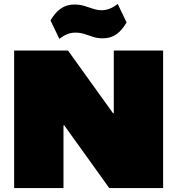

<svg xmlns="http://www.w3.org/2000/svg" viewBox="-20 -957 902 977"><path d="M810 -700V0H536L307 -319H303V0H52V-700H326L555 -381H559V-700ZM237 -853Q260 -893 289.5 -913.5Q319 -934 358 -934Q385 -934 408.5 -927Q432 -920 453.5 -912.5Q475 -905 498 -905Q518 -905 538.5 -913Q559 -921 579 -937L624 -843Q602 -804 573 -783Q544 -762 503 -762Q476 -762 453.5 -769.5Q431 -777 409.5 -784Q388 -791 363 -791Q342 -791 322 -783Q302 -775 282 -759Z"/></svg>

Font: Pathway Extreme 8pt Thin 12pt Black
Style: Regular
Weight: 900
Version: Version 1.001;gftools[0.9.26]